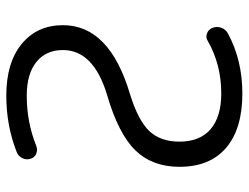

<svg xmlns="http://www.w3.org/2000/svg" viewBox="-110 -670 790 610"><g transform="rotate(-90 285.0 -365.0)"><path d="M293 10Q181 10 120.5 -41.5Q60 -93 60 -190Q60 -276 112.5 -330Q165 -384 289 -420Q431 -463 431 -560Q431 -614 393 -644.5Q355 -675 286 -675Q202 -675 127 -645Q115 -640 102.5 -644.5Q90 -649 86 -662Q81 -676 87.5 -689Q94 -702 107 -707Q191 -740 286 -740Q391 -740 450.5 -691Q510 -642 510 -560Q510 -412 291 -347Q207 -321 173.5 -285.5Q140 -250 140 -190Q140 -125 179.5 -91Q219 -57 293 -57Q385 -57 460 -100Q471 -107 483.5 -102.5Q496 -98 501 -86Q507 -72 502 -57.5Q497 -43 484 -36Q399 10 293 10Z"/></g></svg>

Font: Rounded Mplus 1c
Style: Regular
Weight: 400
Version: Version 1.059.20150529